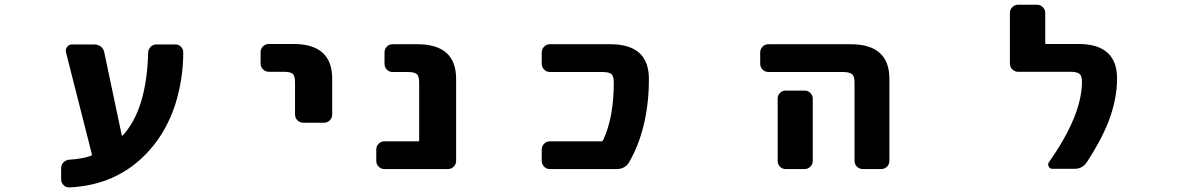

<svg xmlns="http://www.w3.org/2000/svg" viewBox="-20 -737 5040 817"><path d="M275.4 60.5Q274.4 60.5 273.4 60.5Q259.8 60.5 251 50.8Q240.2 41 240.2 26.4V-22.5Q240.2 -36.1 250.5 -46.4Q260.7 -56.6 275.4 -57.6Q329.1 -60.5 368.2 -74.2Q372.1 -76.2 371.1 -80.1L260.7 -514.6Q257.8 -527.3 265.6 -537.6Q273.4 -547.9 287.1 -547.9H381.8Q397.5 -547.9 409.2 -538.6Q420.9 -529.3 423.8 -513.7L498 -162.1Q498 -160.2 499.5 -159.7Q501 -159.2 502 -160.2Q604.5 -271.5 610.4 -513.7Q611.3 -527.3 621.1 -537.6Q630.9 -547.9 645.5 -547.9H725.6Q740.2 -547.9 750 -538.1Q759.8 -528.3 759.8 -514.6Q759.8 -401.4 725.6 -292Q689.5 -181.6 619.1 -101.1Q548.8 -20.5 455.1 20.5Q374 55.7 275.4 60.5Z M1270.5 -214.8Q1255.9 -214.8 1245.6 -225.1Q1235.4 -235.4 1235.4 -250V-385.7Q1235.4 -414.1 1225.6 -422.9Q1215.8 -431.6 1185.5 -431.6H1123Q1109.4 -431.6 1099.1 -441.9Q1088.9 -452.1 1088.9 -466.8V-514.6Q1088.9 -529.3 1099.1 -539.6Q1109.4 -549.8 1123 -549.8H1228.5Q1393.6 -549.8 1393.6 -402.3V-250Q1393.6 -235.4 1383.3 -225.1Q1373 -214.8 1359.4 -214.8Z M1616.2 -17.6Q1601.6 -17.6 1591.3 -27.8Q1581.1 -38.1 1581.1 -52.7V-100.6Q1581.1 -115.2 1591.3 -125.5Q1601.6 -135.7 1616.2 -135.7H1758.8Q1763.7 -135.7 1763.7 -139.6V-384.8Q1763.7 -413.1 1753.9 -421.9Q1743.2 -430.7 1712.9 -430.7H1650.4Q1635.7 -430.7 1626 -440.9Q1616.2 -451.2 1616.2 -465.8V-513.7Q1616.2 -528.3 1626 -538.6Q1635.7 -548.8 1650.4 -548.8H1755.9Q1920.9 -548.8 1920.9 -401.4V-52.7Q1920.9 -38.1 1910.6 -27.8Q1900.4 -17.6 1885.7 -17.6Z M2319.3 -17.6Q2305.7 -17.6 2295.4 -27.8Q2285.2 -38.1 2285.2 -52.7V-100.6Q2285.2 -115.2 2295.4 -125.5Q2305.7 -135.7 2319.3 -135.7H2539.1Q2543.9 -135.7 2545.9 -139.6Q2591.8 -236.3 2591.8 -384.8Q2591.8 -413.1 2582 -421.9Q2571.3 -430.7 2541 -430.7H2319.3Q2305.7 -430.7 2295.4 -440.9Q2285.2 -451.2 2285.2 -465.8V-513.7Q2285.2 -528.3 2295.4 -538.6Q2305.7 -548.8 2319.3 -548.8H2577.1Q2741.2 -548.8 2741.2 -401.4Q2741.2 -287.1 2715.8 -191.4Q2695.3 -113.3 2657.2 -46.9Q2639.6 -17.6 2603.5 -17.6Z M3651.4 -17.6Q3636.7 -17.6 3626.5 -27.8Q3616.2 -38.1 3616.2 -52.7V-384.8Q3616.2 -412.1 3606.4 -420.9Q3594.7 -430.7 3564.5 -430.7H3250Q3235.4 -430.7 3225.1 -440.9Q3214.8 -451.2 3214.8 -465.8V-513.7Q3214.8 -528.3 3225.1 -538.6Q3235.4 -548.8 3250 -548.8H3599.6Q3764.6 -548.8 3764.6 -401.4V-52.7Q3764.6 -38.1 3754.4 -27.8Q3744.1 -17.6 3729.5 -17.6ZM3323.2 -17.6Q3308.6 -17.6 3298.8 -27.8Q3289.1 -38.1 3289.1 -52.7V-317.4Q3289.1 -331.1 3298.8 -341.3Q3308.6 -351.6 3323.2 -351.6H3403.3Q3418 -351.6 3428.2 -341.3Q3438.5 -331.1 3438.5 -317.4V-52.7Q3438.5 -38.1 3428.2 -27.8Q3418 -17.6 3403.3 -17.6Z M4458 -18.6Q4447.3 -18.6 4442.4 -28.3Q4437.5 -38.1 4443.4 -46.9Q4584 -246.1 4584 -389.6Q4584 -414.1 4573.2 -422.9Q4562.5 -431.6 4533.2 -431.6H4311.5Q4297.9 -431.6 4287.6 -441.9Q4277.3 -452.1 4277.3 -466.8V-681.6Q4277.3 -696.3 4287.6 -706.5Q4297.9 -716.8 4311.5 -716.8H4392.6Q4407.2 -716.8 4417.5 -706.5Q4427.7 -696.3 4427.7 -681.6V-553.7Q4427.7 -549.8 4431.6 -549.8H4569.3Q4733.4 -549.8 4733.4 -402.3Q4733.4 -316.4 4697.3 -220.7Q4665 -138.7 4605.5 -47.9Q4586.9 -18.6 4551.8 -18.6Z"/></svg>

Font: Rounded-L Mgen+ 1mn bold
Style: Bold
Weight: 700
Designer: [Source Han Sans]
Ryoko NISHIZUKA  (kana & ideographs); Paul D. Hunt (Latin, Greek & Cyrillic); Wenlong ZHANG  (bopomofo
Version: Version 1.059.20150602